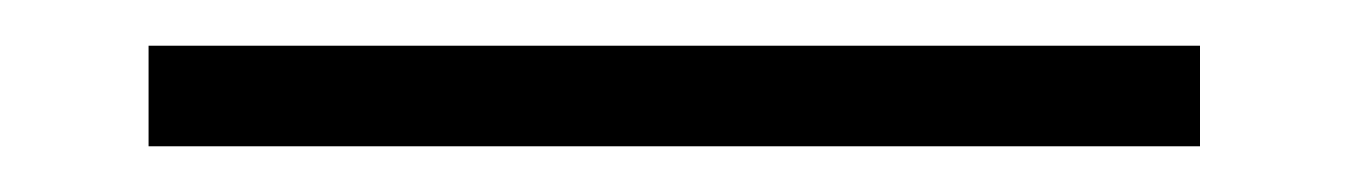

<svg xmlns="http://www.w3.org/2000/svg" viewBox="-20 58 590 84"><path d="M45 122V78H505V122Z"/></svg>

Font: Ysabeau Office Light
Style: Regular
Weight: 300
Designer: Christian Thalmann (Catharsis Fonts)
Version: Version 2.001;gftools[0.9.30]; featfreeze: tnum,lnum,ss02